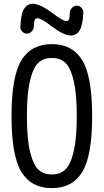

<svg xmlns="http://www.w3.org/2000/svg" viewBox="-20 -970 540 1000"><path d="M343.8 -905.3Q344.7 -918.9 355.5 -929.7Q366.2 -940.4 379.9 -940.4Q393.6 -940.4 404.3 -929.7Q415 -918.9 414.1 -905.3Q411.1 -838.9 395 -812Q378.9 -785.2 347.7 -785.2Q311.5 -785.2 242.2 -837.9Q194.3 -875 174.8 -875Q165 -875 161.1 -866.7Q157.2 -858.4 156.2 -830.1Q155.3 -816.4 144.5 -805.7Q133.8 -794.9 120.1 -794.9Q106.4 -794.9 95.7 -805.7Q85 -816.4 85.9 -830.1Q88.9 -896.5 105 -923.3Q121.1 -950.2 152.3 -950.2Q189.5 -950.2 257.8 -898.4Q307.6 -860.4 325.2 -860.4Q335 -860.4 338.9 -868.7Q342.8 -877 343.8 -905.3ZM320.8 -642.6Q293.9 -668 250 -668Q206.1 -668 179.2 -642.6Q152.3 -617.2 136.2 -549.3Q120.1 -481.4 120.1 -365.2Q120.1 -249 136.2 -181.2Q152.3 -113.3 179.2 -87.4Q206.1 -61.5 250 -61.5Q293.9 -61.5 320.8 -87.4Q347.7 -113.3 363.8 -181.2Q379.9 -249 379.9 -365.2Q379.9 -481.4 363.8 -549.3Q347.7 -617.2 320.8 -642.6ZM408.7 -74.7Q357.4 9.8 250 9.8Q142.6 9.8 91.3 -74.7Q40 -159.2 40 -365.2Q40 -571.3 91.3 -655.8Q142.6 -740.2 250 -740.2Q357.4 -740.2 408.7 -655.8Q460 -571.3 460 -365.2Q460 -159.2 408.7 -74.7Z"/></svg>

Font: Rounded-X Mgen+ 1m regular
Style: Regular
Weight: 400
Designer: [Source Han Sans]
Ryoko NISHIZUKA  (kana & ideographs); Paul D. Hunt (Latin, Greek & Cyrillic); Wenlong ZHANG  (bopomofo
Version: Version 1.059.20150602